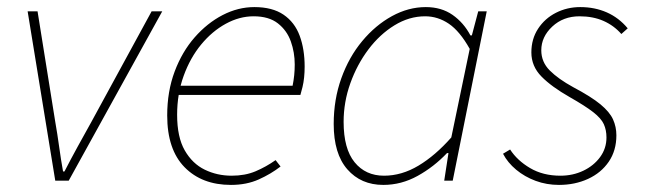

<svg xmlns="http://www.w3.org/2000/svg" viewBox="-20 -510 1824 542"><path d="M136 0 58 -478H86L136 -166Q142 -132 147 -95.5Q152 -59 158 -26H162Q180 -61 199.5 -96.5Q219 -132 238 -166L408 -478H438L174 0Z M632 12Q550 12 501 -38Q452 -88 452 -184Q452 -252 473 -308Q494 -364 529.5 -404.5Q565 -445 608.5 -467.5Q652 -490 698 -490Q749 -490 780.5 -468.5Q812 -447 826 -409Q840 -371 840 -322Q840 -306 838.5 -291.5Q837 -277 834 -264.5Q831 -252 828 -242H476L482 -268H806Q809 -283 810.5 -297.5Q812 -312 812 -328Q812 -362 801 -393Q790 -424 764.5 -444Q739 -464 696 -464Q656 -464 617.5 -443Q579 -422 548 -384.5Q517 -347 498.5 -296Q480 -245 480 -186Q480 -123 501.5 -85.5Q523 -48 558 -31Q593 -14 634 -14Q672 -14 701.5 -26.5Q731 -39 758 -58L772 -40Q745 -19 710.5 -3.5Q676 12 632 12Z M1062 12Q999 12 960.5 -32Q922 -76 922 -160Q922 -229 943.5 -289Q965 -349 1002.5 -394Q1040 -439 1086.5 -464.5Q1133 -490 1182 -490Q1226 -490 1257.5 -468Q1289 -446 1308 -410H1312L1330 -478H1354L1258 0H1234L1246 -78H1242Q1205 -39 1159 -13.5Q1113 12 1062 12ZM1064 -14Q1114 -14 1161.5 -42.5Q1209 -71 1254 -122L1306 -372Q1278 -422 1247 -443Q1216 -464 1180 -464Q1135 -464 1093.5 -438.5Q1052 -413 1020 -370.5Q988 -328 969 -275Q950 -222 950 -166Q950 -90 981 -52Q1012 -14 1064 -14Z M1558 12Q1523 12 1492 0.5Q1461 -11 1437 -31Q1413 -51 1400 -76L1420 -88Q1440 -57 1476.5 -35.5Q1513 -14 1562 -14Q1597 -14 1626.5 -28Q1656 -42 1674 -66.5Q1692 -91 1692 -122Q1692 -143 1684.5 -159.5Q1677 -176 1654.5 -193.5Q1632 -211 1588 -236Q1537 -265 1508.5 -294Q1480 -323 1480 -362Q1480 -400 1499 -429Q1518 -458 1549.5 -474Q1581 -490 1618 -490Q1659 -490 1693 -475Q1727 -460 1752 -430L1734 -414Q1713 -438 1683.5 -451Q1654 -464 1616 -464Q1570 -464 1539 -435Q1508 -406 1508 -368Q1508 -335 1532 -311Q1556 -287 1598 -264Q1649 -237 1675 -215.5Q1701 -194 1710.5 -173Q1720 -152 1720 -128Q1720 -85 1698.5 -53.5Q1677 -22 1640 -5Q1603 12 1558 12Z"/></svg>

Font: Source Sans 3 ExtraLight
Style: Italic
Weight: 250
Italic angle: -11°
Designer: Paul D. Hunt
Foundry: Adobe
Version: Version 3.046;hotconv 1.0.118;makeotfexe 2.5.65603